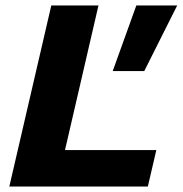

<svg xmlns="http://www.w3.org/2000/svg" viewBox="-20 -680 666 700"><path d="M626 -660 506 -421H391L477 -660ZM217 -133H550L519 0H14L167 -660H339Z"/></svg>

Font: Work Sans
Style: Bold Italic
Weight: 700
Italic angle: -13°
Designer: Wei Huang
Foundry: Wei Huang
Version: Version 2.010; ttfautohint (v1.8.3)